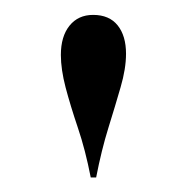

<svg xmlns="http://www.w3.org/2000/svg" viewBox="-20 -612 251 259"><path d="M102.4 -372.6Q95.2 -409.7 85.1 -439.5Q75 -469.4 68.5 -494Q62.1 -518.5 62.1 -537.9Q62.1 -562.9 73.8 -577.4Q85.5 -591.9 105.6 -591.9Q127.4 -591.9 138.7 -577.8Q150 -563.7 150 -539.5Q150 -519.4 142.7 -494.4Q135.5 -469.4 126.2 -439.5Q116.9 -409.7 109.7 -372.6Z"/></svg>

Font: Playfair 144pt SemiExpanded Light
Style: Regular
Weight: 300
Width: 6
Designer: Claus Eggers Sørensen
Foundry: Claus Eggers Sørensen
Version: Version 2.203